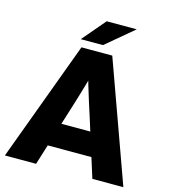

<svg xmlns="http://www.w3.org/2000/svg" viewBox="-119 -878 851 969"><g transform="rotate(15 306.5 -393.5)"><path d="M-3 0 229 -627H345Q337 -589 325 -543.5Q313 -498 300 -453Q287 -408 275.5 -370.5Q264 -333 257 -311L160 0ZM616 0H454L356 -311Q349 -333 337 -370Q325 -407 312 -451.5Q299 -496 286.5 -542Q274 -588 266 -627H390ZM138 -105V-228H463V-105ZM475 -787 331 -666H215L318 -787Z"/></g></svg>

Font: Blinker
Style: Regular
Weight: 400
Designer: Juergen Huber
Foundry: supertype
Version: 1.017